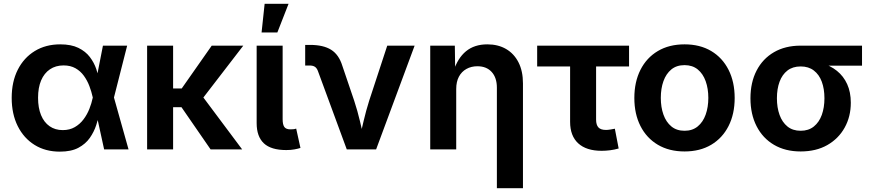

<svg xmlns="http://www.w3.org/2000/svg" viewBox="-20 -786 4573 1010"><path d="M294.9 11.7Q218.8 11.7 161.9 -23.7Q105 -59.1 73.2 -122.8Q41.5 -186.5 41.5 -271Q41.5 -356 73.5 -419.2Q105.5 -482.4 163.1 -517.6Q220.7 -552.7 296.9 -552.7Q354.5 -552.7 392.3 -534.2Q430.2 -515.6 452.6 -486.1Q475.1 -456.5 486.6 -422.4Q498 -388.2 502.9 -357.4H547.9L579.1 -274.4L656.2 0H527.8L467.8 -274.4Q461.4 -303.7 450.2 -333.3Q439 -362.8 421.1 -387.5Q403.3 -412.1 377 -427Q350.6 -441.9 314.5 -441.9Q272.9 -441.9 242.7 -421.4Q212.4 -400.9 196.3 -363Q180.2 -325.2 180.2 -271.5Q180.2 -218.8 195.8 -180.7Q211.4 -142.6 240.7 -122.1Q270 -101.6 310.1 -101.6Q346.2 -101.6 373.3 -117.2Q400.4 -132.8 419.4 -158.2Q438.5 -183.6 450.2 -213.4Q461.9 -243.2 467.8 -271.5L521.5 -545.9H648.9L579.1 -271.5L547.9 -193.4H503.9Q497.6 -163.1 486.1 -127.7Q474.6 -92.3 452.4 -60.5Q430.2 -28.8 392.3 -8.5Q354.5 11.7 294.9 11.7Z M890.6 -545.9V0H753.9V-545.9ZM1259.8 -545.9 1010.7 -222.2H854V-320.8H936L1093.8 -545.9ZM1087.9 0 931.2 -227.1 1031.7 -297.4 1253.9 0Z M1485.8 3.4Q1405.8 3.4 1367.9 -32.2Q1330.1 -67.9 1330.1 -138.2V-545.9H1466.8V-158.7Q1466.8 -130.4 1475.8 -117.9Q1484.9 -105.5 1507.8 -105.5Q1520 -105.5 1526.6 -106.4Q1533.2 -107.4 1538.1 -109.4L1560.5 -7.8Q1548.8 -3.9 1529.3 -0.2Q1509.8 3.4 1485.8 3.4ZM1356 -615.2 1372.1 -766.1H1498L1439 -615.2Z M1804.2 0 1652.3 -412.6Q1646.5 -428.2 1636.2 -434.8Q1626 -441.4 1608.9 -441.4H1585.4V-549.8H1610.8Q1681.2 -549.8 1721.9 -524.2Q1762.7 -498.5 1780.8 -439.9L1843.3 -255.9Q1860.8 -202.6 1873.3 -149.4Q1885.7 -96.2 1898.9 -40H1867.2Q1880.4 -96.2 1892.8 -149.7Q1905.3 -203.1 1921.9 -255.9L2017.1 -545.9H2161.1L1958.5 0Z M2379.9 -317.9V0H2243.2V-545.9H2372.6L2374.5 -410.2H2365.2Q2387.2 -480 2431.4 -516.4Q2475.6 -552.7 2543.5 -552.7Q2600.1 -552.7 2642.1 -528.3Q2684.1 -503.9 2707.5 -458Q2731 -412.1 2731 -347.2V204.1H2593.8V-324.7Q2593.8 -377.4 2566.4 -407.5Q2539.1 -437.5 2491.2 -437.5Q2459 -437.5 2433.6 -423.3Q2408.2 -409.2 2394 -382.6Q2379.9 -356 2379.9 -317.9Z M3145 7.3Q3064.5 7.3 3021.7 -32Q2979 -71.3 2979 -145V-436.5H2805.7V-545.9H3289.1V-436.5H3115.7V-156.7Q3115.7 -128.9 3127.9 -115.7Q3140.1 -102.5 3168 -102.5Q3176.8 -102.5 3191.4 -104.7Q3206.1 -106.9 3214.4 -108.9L3234.4 -4.9Q3212.4 1.5 3189.5 4.4Q3166.5 7.3 3145 7.3Z M3581.1 10.7Q3500 10.7 3440.7 -24.4Q3381.3 -59.6 3349.1 -123Q3316.9 -186.5 3316.9 -270.5Q3316.9 -355 3349.1 -418.7Q3381.3 -482.4 3440.7 -517.6Q3500 -552.7 3581.1 -552.7Q3662.1 -552.7 3721.2 -517.6Q3780.3 -482.4 3812.5 -418.7Q3844.7 -355 3844.7 -270.5Q3844.7 -186.5 3812.5 -123Q3780.3 -59.6 3721.2 -24.4Q3662.1 10.7 3581.1 10.7ZM3581.1 -98.1Q3622.6 -98.1 3650.4 -121.1Q3678.2 -144 3692.1 -183.1Q3706.1 -222.2 3706.1 -271Q3706.1 -319.8 3692.1 -358.9Q3678.2 -397.9 3650.4 -420.7Q3622.6 -443.4 3581.1 -443.4Q3539.1 -443.4 3511.5 -420.7Q3483.9 -397.9 3470 -359.1Q3456.1 -320.3 3456.1 -271Q3456.1 -222.2 3470 -183.1Q3483.9 -144 3511.5 -121.1Q3539.1 -98.1 3581.1 -98.1Z M4191.9 10.7Q4110.8 10.7 4051.5 -24.2Q3992.2 -59.1 3960 -122.1Q3927.7 -185.1 3927.7 -269Q3927.7 -352.5 3960 -414.8Q3992.2 -477.1 4051.5 -511.5Q4110.8 -545.9 4191.9 -545.9H4514.6V-440.4H4276.4L4191.9 -436.5Q4149.9 -436.5 4122.3 -415Q4094.7 -393.6 4080.8 -356Q4066.9 -318.4 4066.9 -269Q4066.9 -220.2 4080.8 -181.6Q4094.7 -143.1 4122.3 -120.6Q4149.9 -98.1 4191.9 -98.1Q4233.4 -98.1 4261.2 -120.6Q4289.1 -143.1 4303 -181.6Q4316.9 -220.2 4316.9 -269Q4316.9 -318.4 4303 -356Q4289.1 -393.6 4261.2 -415Q4233.4 -436.5 4191.9 -436.5V-469.7Q4250.5 -469.7 4299.1 -455.6Q4347.7 -441.4 4382.6 -413.3Q4417.5 -385.3 4436.5 -343.3Q4455.6 -301.3 4455.6 -245.6Q4455.6 -172.9 4423.3 -114.7Q4391.1 -56.6 4332 -22.9Q4272.9 10.7 4191.9 10.7Z"/></svg>

Font: Inter Cardless
Style: Bold
Weight: 700
Designer: Rasmus Andersson
Foundry: rsms
Version: Version 4.001;git-9221beed3